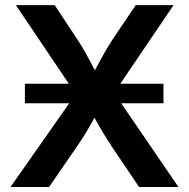

<svg xmlns="http://www.w3.org/2000/svg" viewBox="-20 -748 756 768"><path d="M79.6 -335V-413.1H633.8V-335ZM22 0 317.9 -421.9V-320.3L43.5 -727.5H198.7L285.2 -596.7Q306.6 -564.5 321.3 -538.3Q335.9 -512.2 348.6 -487.5Q361.3 -462.9 376 -435.5H342.8Q357.9 -462.9 370.6 -487.3Q383.3 -511.7 398.4 -538.1Q413.6 -564.5 434.6 -596.7L522.9 -727.5H674.3L403.3 -327.6V-424.8L693.8 0H536.1L427.7 -161.1Q408.7 -189.9 395.8 -211.2Q382.8 -232.4 371.6 -252.4Q360.4 -272.5 346.7 -297.4H369.1Q356 -273.4 344.7 -253.2Q333.5 -232.9 320.3 -211.4Q307.1 -189.9 287.1 -161.1L176.3 0Z"/></svg>

Font: V-Inter
Style: SemiBold-600
Weight: 600
Designer: Rasmus Andersson
Foundry: rsms
Version: Version 4.000;git-4146feb